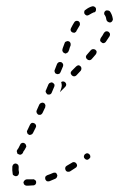

<svg xmlns="http://www.w3.org/2000/svg" viewBox="-20 -571 376 606"><path d="M86 14Q88 14 89 13Q91 12 92 11Q93 9 94 7Q94 5 94 3Q94 -1 90 -3Q87 -6 83 -5Q76 -5 69 -5Q67 -5 65 -5Q61 -5 58 -2Q55 0 54 5Q54 7 55 8Q55 10 57 12Q58 13 60 14Q62 15 64 15Q66 15 69 15Q77 15 86 14ZM160 -13Q162 -17 160 -20Q159 -22 158 -24Q156 -25 155 -26Q153 -26 151 -26Q149 -26 147 -25Q138 -21 129 -18Q125 -16 123 -13Q122 -9 123 -5Q125 -1 128 1Q132 2 136 1Q145 -3 155 -7Q159 -9 160 -13ZM21 -19Q22 -18 24 -17Q26 -16 28 -15Q30 -15 32 -15Q36 -16 38 -19Q40 -23 40 -27Q38 -34 39 -44Q39 -48 37 -51Q34 -54 30 -55Q26 -55 23 -53Q20 -50 19 -46Q18 -33 20 -23Q20 -21 21 -19ZM223 -47Q224 -51 221 -55Q220 -56 219 -57Q217 -59 215 -59Q213 -60 211 -59Q209 -59 208 -58Q199 -53 191 -48Q187 -46 186 -42Q185 -38 187 -34Q188 -32 189 -31Q191 -30 193 -29Q195 -29 197 -29Q199 -29 201 -30Q209 -35 218 -41Q222 -43 223 -47ZM263 -72Q265 -73 265 -75Q265 -77 265 -79Q264 -81 263 -83Q261 -86 257 -87Q253 -88 249 -85Q246 -83 245 -79Q244 -74 247 -71Q249 -68 253 -67Q257 -66 260 -69H261Q262 -70 263 -72ZM34 -97Q33 -96 33 -94Q33 -92 34 -90Q34 -88 35 -86Q37 -85 39 -84Q42 -82 46 -83Q50 -85 52 -88Q53 -91 54 -93Q57 -96 62 -106Q64 -109 62 -113Q61 -117 57 -119Q56 -120 54 -120Q52 -120 50 -120Q48 -119 46 -118Q45 -117 44 -115Q39 -106 38 -103Q36 -101 34 -97ZM65 -156Q65 -154 66 -152Q66 -150 68 -148Q69 -147 71 -146Q74 -144 78 -146Q82 -147 84 -151L93 -169Q94 -171 94 -173Q94 -175 93 -177Q92 -178 91 -180Q90 -181 88 -182Q84 -184 80 -183Q77 -181 75 -178L66 -159Q65 -158 65 -156ZM95 -219Q95 -217 96 -215Q96 -213 98 -212Q99 -210 101 -209Q105 -208 109 -209Q112 -211 114 -214L123 -233Q123 -234 123 -236Q124 -238 123 -240Q122 -242 121 -244Q119 -245 118 -246Q114 -248 110 -246Q106 -245 104 -241L96 -223Q95 -221 95 -219ZM124 -283Q124 -281 125 -279Q126 -277 127 -276Q128 -274 130 -273Q134 -272 138 -273Q142 -275 143 -278L151 -297Q152 -299 152 -301Q152 -303 152 -304Q151 -306 149 -308Q148 -309 146 -310Q143 -312 139 -310Q135 -309 133 -305L125 -286Q124 -285 124 -283ZM188 -308Q189 -306 189 -304Q189 -302 188 -300Q187 -298 186 -297L172 -283Q171 -282 170 -281Q170 -281 169 -280L172 -288Q174 -293 175 -300Q175 -306 173 -312Q176 -314 179 -314Q183 -314 186 -311Q187 -310 188 -308ZM237 -355Q237 -359 234 -362Q231 -365 227 -365Q223 -364 220 -361L206 -347Q203 -344 203 -340Q204 -336 207 -333Q210 -330 214 -330Q218 -330 221 -333L235 -348Q237 -351 237 -355ZM153 -343Q154 -339 158 -338Q160 -337 162 -337Q164 -337 166 -338Q168 -338 169 -340Q170 -341 171 -343L179 -362Q180 -366 179 -369Q177 -373 173 -375Q171 -375 169 -375Q167 -375 166 -375Q164 -374 162 -372Q161 -371 160 -369L153 -351Q151 -347 153 -343ZM285 -407Q285 -411 281 -414Q278 -416 274 -416Q270 -416 267 -413Q261 -406 254 -398Q251 -395 251 -391Q252 -386 255 -384Q258 -381 262 -381Q266 -381 269 -384Q276 -392 282 -399Q285 -403 285 -407ZM178 -419 177 -415Q176 -411 178 -408Q180 -404 184 -403Q186 -402 188 -402Q190 -403 191 -404Q193 -404 194 -406Q196 -407 196 -409L198 -413Q200 -421 203 -428Q203 -430 203 -432Q203 -434 202 -436Q201 -438 200 -439Q198 -440 196 -441Q192 -442 189 -440Q185 -439 184 -435Q181 -427 178 -419ZM327 -465Q325 -469 322 -471Q318 -473 314 -472Q310 -470 308 -467Q304 -459 298 -451Q296 -447 296 -443Q297 -439 301 -437Q304 -434 308 -435Q312 -436 314 -439Q321 -449 326 -457Q328 -461 327 -465ZM203 -475Q204 -471 208 -469Q210 -468 212 -468Q214 -467 216 -468Q217 -469 219 -470Q221 -471 221 -473Q226 -482 231 -490Q232 -491 232 -493Q233 -495 232 -497Q232 -499 231 -501Q229 -503 228 -504Q224 -506 220 -505Q216 -504 214 -500Q209 -492 204 -482Q202 -478 203 -475ZM320 -538Q316 -539 313 -537Q309 -534 309 -530Q308 -526 311 -523Q315 -517 316 -508Q317 -504 321 -502Q324 -500 328 -500Q332 -501 334 -504Q337 -508 336 -512Q334 -525 327 -535Q324 -538 320 -538ZM246 -534Q245 -530 247 -527Q250 -523 254 -522Q258 -522 261 -524Q269 -529 276 -532Q278 -532 280 -533Q281 -535 282 -536Q283 -538 283 -540Q283 -542 283 -544Q282 -548 278 -550Q274 -552 271 -551Q260 -548 250 -540Q246 -538 246 -534Z"/></svg>

Font: FRB American Cursive Dashed Light
Style: Italic
Weight: 300
Italic angle: -25°
Version: Version 2.0;Modular Font Editor K font №1